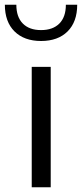

<svg xmlns="http://www.w3.org/2000/svg" viewBox="-50 -786 344 806"><path d="M83.2 -505.4V0H162.9V-505.4ZM274.1 -766.2H226.5Q226.5 -714.7 199.2 -687.2Q171.8 -659.7 122.4 -659.7Q72.9 -659.7 45.8 -687.2Q18.6 -714.7 18.6 -766.2H-29.6Q-29.6 -694.4 11 -654.1Q51.6 -613.9 122.4 -613.9Q193.2 -613.9 233.7 -654.1Q274.1 -694.4 274.1 -766.2Z"/></svg>

Font: Estedad-FD VF
Style: Regular
Weight: 100
Designer: Amin Abedi
Version: Version 7.3